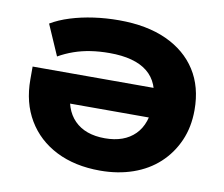

<svg xmlns="http://www.w3.org/2000/svg" viewBox="-79 -813 1078 922"><g transform="rotate(10 459.5 -352.5)"><path d="M464 11Q341 11 250 -35Q159 -81 109 -165Q59 -249 59 -362V-425H718V-281H204L259 -352Q259 -252 311.5 -199Q364 -146 460 -146Q554 -146 606.5 -198.5Q659 -251 659 -352Q659 -453 597 -503Q535 -553 412 -553Q364 -553 321 -546.5Q278 -540 239.5 -526.5Q201 -513 166 -493L101 -642Q141 -666 194 -682.5Q247 -699 307 -707.5Q367 -716 430 -716Q566 -716 662 -672Q758 -628 809.5 -547.5Q861 -467 861 -354Q861 -271 831.5 -204Q802 -137 749.5 -88.5Q697 -40 624 -14.5Q551 11 464 11Z"/></g></svg>

Font: Nunito Sans 10pt SemiExpanded Black
Style: Regular
Weight: 900
Width: 6
Designer: Vernon Adams
Foundry: Vernon Adams
Version: Version 3.101;gftools[0.9.27]